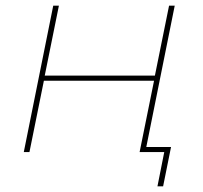

<svg xmlns="http://www.w3.org/2000/svg" viewBox="-20 -537 716 678"><path d="M64 0 168 -517H188L138 -270H527L577 -517H597L493 0H473L524 -252H135L84 0ZM536 121 560 0H473L477 -18H584L556 121Z"/></svg>

Font: Montserrat Thin
Style: Italic
Weight: 100
Italic angle: -11.3°
Designer: Julieta Ulanovsky
Foundry: Julieta Ulanovsky
Version: Version 9.000; ttfautohint (v1.8.4.7-5d5b)